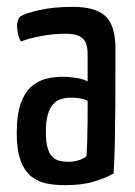

<svg xmlns="http://www.w3.org/2000/svg" viewBox="-20 -530 394 560"><path d="M171.9 10Q144.2 10.4 118.7 5.7Q93.2 1.1 72.9 -14.2Q52.5 -29.5 40.7 -60Q28.8 -90.5 28.8 -142.1Q28.8 -194.2 39.9 -226.5Q51 -258.8 70.1 -276.3Q89.3 -293.8 113.1 -299.9Q137 -306.1 162.1 -306.1Q178.4 -306.1 199.6 -303.2Q220.9 -300.4 235.6 -292.8Q235.6 -292.8 235.6 -306.8Q235.6 -320.8 235.6 -339.4Q235.6 -358 235.6 -372Q235.6 -395.6 228.5 -408.4Q221.3 -421.1 207.5 -426.4Q193.8 -431.6 173.6 -431.6Q135.3 -431.6 99.2 -424.7Q63.1 -417.8 40.9 -408.8Q34.3 -421.3 32 -433.8Q29.8 -446.3 29.8 -455.5Q29.8 -463.1 32.4 -471.1Q35 -479.2 40.6 -482.8Q53.7 -491.1 95 -500.6Q136.3 -510 193.5 -510Q257.9 -510 287.3 -483.2Q316.6 -456.4 316.6 -388.4V-334.7Q316.6 -277.7 316.3 -220.3Q315.9 -162.9 314.9 -112.6Q313.9 -62.2 311.3 -24.1Q290.9 -11.9 255.8 -1Q220.7 10 171.9 10ZM179.5 -58Q196 -58 211.1 -63.2Q226.1 -68.3 232.2 -74.7Q233.6 -91.4 234.4 -119Q235.3 -146.6 235.5 -177.9Q235.6 -209.2 235.6 -236.2Q225.7 -241.2 212.4 -243.2Q199.1 -245.2 188.5 -245.2Q173.5 -245.2 159.9 -241.5Q146.4 -237.9 136 -227.3Q125.7 -216.7 119.7 -196.8Q113.7 -176.9 113.7 -144.4Q113.7 -116.9 118.4 -100Q123 -83.1 131.8 -73.7Q140.6 -64.3 152.9 -61.2Q165.2 -58 179.5 -58Z"/></svg>

Font: Yanone Kaffeesatz ExtraLight
Style: Regular
Weight: 200
Designer: Yanone (Cyrillic: Daniel Pouzeot, Huerta Tipografica, and Cyreal)
Foundry: Yanone
Version: Version 2.003